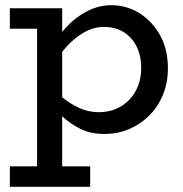

<svg xmlns="http://www.w3.org/2000/svg" viewBox="-20 -503 708 741"><path d="M383 14Q330 14 290.5 -5.5Q251 -25 220.5 -54Q190 -83 167 -110V-181Q190 -153 220.5 -127.5Q251 -102 286.5 -86Q322 -70 361 -70Q397 -70 427 -82.5Q457 -95 479 -118Q501 -141 513 -172Q525 -203 525 -241Q525 -289 506.5 -325Q488 -361 455 -380.5Q422 -400 379 -399Q340 -399 301 -376Q262 -353 228.5 -313.5Q195 -274 170 -222V-298Q194 -352 231.5 -393.5Q269 -435 315 -459Q361 -483 409 -483Q468 -483 517.5 -452.5Q567 -422 597.5 -367.5Q628 -313 628 -240Q628 -184 609 -137.5Q590 -91 556.5 -57.5Q523 -24 479 -5Q435 14 383 14ZM18 218V139H328V218ZM123 197V-471H220V197ZM18 -392V-471H216V-392Z"/></svg>

Font: BioRhyme
Style: Regular
Weight: 400
Designer: Aoife Mooney
Foundry: Aoife Mooney Type
Version: Version 1.600;gftools[0.9.33]